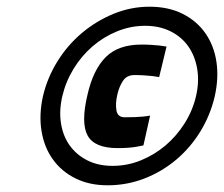

<svg xmlns="http://www.w3.org/2000/svg" viewBox="-20 -721 669 573"><path d="M108 -433Q121 -489 151.5 -538Q182 -587 225 -623Q268 -659 319.5 -680Q371 -701 426 -701Q483 -701 525.5 -679.5Q568 -658 593.5 -621Q619 -584 626 -536Q633 -488 621 -434Q608 -378 578.5 -329.5Q549 -281 506.5 -245Q464 -209 411.5 -188.5Q359 -168 301 -168Q247 -168 205.5 -188.5Q164 -209 138 -245Q112 -281 104 -329.5Q96 -378 108 -433ZM166 -434Q156 -391 162 -353Q168 -315 188 -287Q208 -259 240.5 -242.5Q273 -226 316 -226Q360 -226 400.5 -242.5Q441 -259 474 -287Q507 -315 531 -353Q555 -391 565 -434Q575 -477 568.5 -515.5Q562 -554 542 -582.5Q522 -611 489 -627.5Q456 -644 413 -644Q370 -644 329.5 -627.5Q289 -611 256 -582.5Q223 -554 199.5 -515.5Q176 -477 166 -434ZM408 -287Q398 -285 387 -283Q376 -281 362 -280Q348 -279 331 -279Q262 -279 241.5 -316.5Q221 -354 241 -438Q258 -513 295.5 -550.5Q333 -588 402 -588Q419 -588 433 -587Q447 -586 457 -585Q468 -583 477 -582L455 -491Q446 -492 435 -494Q425 -495 411.5 -496Q398 -497 381 -497Q358 -497 346.5 -479Q335 -461 330 -438Q324 -412 327.5 -391.5Q331 -371 352 -371Q369 -371 382 -371.5Q395 -372 406 -373Q417 -374 428 -376Z"/></svg>

Font: Panefresco 800wt
Style: Italic
Weight: 800
Foundry: Campivisivi & Chank Co
Version: Version 1.001